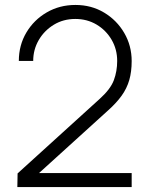

<svg xmlns="http://www.w3.org/2000/svg" viewBox="-20 -755 602 775"><path d="M50 0 51 -55 382 -355.5Q426 -395 439.5 -431.2Q453 -467.5 453 -509Q453 -556 430.5 -594.5Q408 -633 369.8 -655.8Q331.5 -678.5 284 -678.5Q235.5 -678.5 197 -655Q158.5 -631.5 136.2 -593Q114 -554.5 114 -509H56Q56 -572.5 86.5 -623.8Q117 -675 168.8 -705Q220.5 -735 284.5 -735Q349 -735 400.2 -704.2Q451.5 -673.5 481.5 -622Q511.5 -570.5 511.5 -508.5Q511.5 -465.5 501.8 -431.8Q492 -398 471 -368.8Q450 -339.5 417 -310L104.5 -26.5L92.5 -56.5H511.5V0Z"/></svg>

Font: Manrope ExtraLight Light
Style: Regular
Weight: 300
Version: Version 4.504